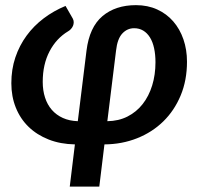

<svg xmlns="http://www.w3.org/2000/svg" viewBox="-20 -540 762 728"><path d="M387 -80.5Q429.5 -81 463.5 -98.2Q497.5 -115.5 521 -145.5Q544.5 -175.5 557 -216Q569.5 -256.5 569.5 -304Q569.5 -333.5 564.2 -357.5Q559 -381.5 548.5 -398.2Q538 -415 523 -424Q508 -433 488.5 -433Q462.5 -433 443.8 -413Q425 -393 420 -348ZM308 -348Q319 -437 368.5 -478.8Q418 -520.5 495.5 -520.5Q540 -520.5 575.8 -504.2Q611.5 -488 636.8 -459Q662 -430 675.5 -390.8Q689 -351.5 689 -306Q689 -235.5 665 -178Q641 -120.5 599 -79.5Q557 -38.5 499.8 -15.8Q442.5 7 376 7.5L356.5 167.5H244.5L264 7.5Q209 6.5 164.5 -11Q120 -28.5 88.5 -59Q57 -89.5 40 -131.8Q23 -174 23 -224.5Q23 -277 38.2 -322.2Q53.5 -367.5 80.8 -404.8Q108 -442 145.8 -470.5Q183.5 -499 228.5 -517.5L256 -469.5Q259.5 -463 259.5 -455.8Q259.5 -448.5 256.8 -442Q254 -435.5 249 -430Q244 -424.5 238.5 -421.5Q193.5 -394.5 167.8 -345.2Q142 -296 142 -229.5Q142 -197 150.8 -170Q159.5 -143 176.5 -123.5Q193.5 -104 218.2 -92.8Q243 -81.5 275 -80.5Z"/></svg>

Font: Lato 2
Style: Bold Italic
Weight: 700
Italic angle: -7°
Designer: Lukasz Dziedzic with Adam Twardoch and Botio Nikoltchev
Foundry: tyPoland Lukasz Dziedzic
Version: Version 2.015; 2015-08-06; http://www.latofonts.com/